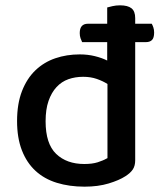

<svg xmlns="http://www.w3.org/2000/svg" viewBox="-20 -686 602 720"><path d="M487 -528V-85Q487 -64 478 -50.5Q469 -37 450 -25Q427 -10 387.5 2Q348 14 297 14Q240 14 193 -0.5Q146 -15 113 -45.5Q80 -76 62 -122.5Q44 -169 44 -232Q44 -297 62.5 -344.5Q81 -392 113 -422.5Q145 -453 187.5 -467.5Q230 -482 279 -482Q309 -482 335.5 -475.5Q362 -469 382 -459V-528H288Q285 -534 282 -542.5Q279 -551 279 -562Q279 -597 310 -597H382V-658Q389 -660 402 -663Q415 -666 430 -666Q459 -666 473 -655Q487 -644 487 -618V-597H549Q552 -592 555 -583.5Q558 -575 558 -564Q558 -544 550 -536Q542 -528 527 -528ZM383 -371Q366 -382 343 -390Q320 -398 292 -398Q262 -398 236.5 -389Q211 -380 192 -359.5Q173 -339 162 -307.5Q151 -276 151 -231Q151 -147 190.5 -109Q230 -71 296 -71Q326 -71 346.5 -77.5Q367 -84 383 -93Z"/></svg>

Font: Baloo Bhaina 2 Medium
Style: Regular
Weight: 500
Designer: Yesha Goshar, Manish Minz, Shuchita Grover and Ek Type
Foundry: Ek Type
Version: Version 1.640;hotconv 1.0.111;makeotfexe 2.5.65597; ttfautoh